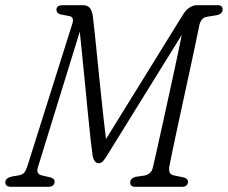

<svg xmlns="http://www.w3.org/2000/svg" viewBox="-37 -720 878 740"><path d="M173.5 -19Q171.5 0 149 0H6.5Q-17 0 -16.5 -17.5Q-16 -34.5 10 -40L35 -44Q49.5 -46.5 56.8 -55Q64 -63.5 72 -90.5L242 -629.5Q249 -653 232.5 -657.5L194.5 -665Q179.5 -670.5 180.5 -683.5Q181 -700 205.5 -700H283Q299.5 -700 308.5 -690.2Q317.5 -680.5 321 -656Q323.5 -637.5 328 -594Q332.5 -550.5 338.2 -494Q344 -437.5 350 -378Q356 -318.5 361.8 -267.2Q367.5 -216 371.5 -184L668.5 -664Q680 -682.5 694.2 -691.2Q708.5 -700 721 -700H801.5Q822 -700 821 -682Q820.5 -674 814.8 -669Q809 -664 801.5 -662L759 -655Q736 -650.5 730.5 -618.5Q727.5 -604 718.8 -562.2Q710 -520.5 697.8 -463.5Q685.5 -406.5 672 -344.8Q658.5 -283 646.5 -226.8Q634.5 -170.5 626 -130.2Q617.5 -90 615.5 -77.5Q613.5 -63 617 -55Q620.5 -47 633 -44L672 -36Q688.5 -31 687.5 -18Q686 0 663.5 0H484.5Q463.5 0 465 -18.5Q465.5 -26.5 471.5 -31.5Q477.5 -36.5 485.5 -38.5L520.5 -43.5Q532.5 -46 541.2 -53.8Q550 -61.5 553 -78Q556 -90.5 563.8 -124.8Q571.5 -159 582 -207Q592.5 -255 604.5 -309.2Q616.5 -363.5 628 -416.5Q639.5 -469.5 648.8 -513.8Q658 -558 663.5 -585.5L379.5 -127Q367.5 -107 360.2 -99Q353 -91 343.5 -91Q334 -91 328 -99.5Q322 -108 320 -120Q317 -139.5 312 -184.2Q307 -229 301.5 -286.5Q296 -344 290 -404Q284 -464 279 -515.2Q274 -566.5 270.5 -598L109 -75Q101 -49.5 124 -44L159 -36Q175 -30.5 173.5 -19Z"/></svg>

Font: Fraunces 144pt S100 Light
Style: Italic
Weight: 300
Italic angle: -16°
Version: Version 1.000; ttfautohint (v1.8.3)